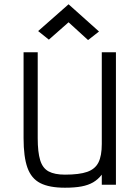

<svg xmlns="http://www.w3.org/2000/svg" viewBox="-20 -862 640 896"><path d="M283 14Q210 14 168 -7.5Q126 -29 108 -79.5Q90 -130 90 -217V-618H156V-217Q156 -152 167.5 -114.5Q179 -77 207 -62Q235 -47 283 -47Q350 -47 387 -60Q424 -73 439.5 -104Q455 -135 455 -190V-618H521V0H455V-47Q437 -24 414.5 -11Q392 2 360.5 8Q329 14 283 14ZM391 -675 300 -758 208 -677 158 -717 300 -842 442 -715Z"/></svg>

Font: Victor Mono Light
Style: Regular
Weight: 300
Monospace: yes
Designer: Rune Bjørnerås
Version: Version 1.561;gftools[0.9.30]